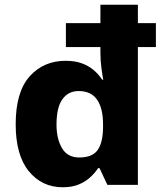

<svg xmlns="http://www.w3.org/2000/svg" viewBox="-20 -780 688 810"><path d="M244.7 10Q156.8 10 101.5 -57.8Q46.2 -125.6 46.2 -255.6Q46.2 -392.2 105.1 -457.8Q163.9 -523.5 256.8 -523.5Q296.1 -523.5 324.9 -513Q353.7 -502.5 375 -484.5Q396.3 -466.5 411 -443.8H415.7Q413 -456.1 408.3 -489.4Q403.6 -522.6 403.6 -558.2V-581.4H258V-682.5H403.6V-760H561.7V-682.5H637.7V-581.4H561.7V0H433.1L399.8 -70.7H393.8Q379.2 -48.3 358.5 -30.2Q337.9 -12 310.3 -1Q282.6 10 244.7 10ZM314.3 -115.6Q369.3 -115.6 391.7 -146.7Q414 -177.9 414.7 -241.3V-254.9Q414.7 -323.5 389.4 -359.7Q364.2 -395.9 311.6 -395.9Q268.2 -395.9 243.3 -361.4Q218.4 -327 218.4 -253.9Q218.4 -194.3 241.6 -154.9Q264.8 -115.6 314.3 -115.6Z"/></svg>

Font: Noto Sans Oriya
Style: Regular
Weight: 400
Designer: Amélie Bonet and Sol Matas
Foundry: Google LLC
Version: Version 2.006